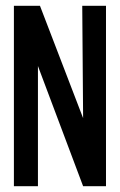

<svg xmlns="http://www.w3.org/2000/svg" viewBox="-20 -643 415 663"><path d="M28 0H111V-415L267 0H346V-623H264L267 -235L118 -623H28Z"/></svg>

Font: Inconsolata Condensed
Style: Bold
Weight: 700
Width: 3
Monospace: yes
Designer: Raph Levien, Cyreal, Brenton Simpson
Foundry: Raph Levien, Cyreal, Google
Version: Version 3.100